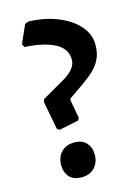

<svg xmlns="http://www.w3.org/2000/svg" viewBox="-111 -764 590 835"><g transform="rotate(-15 184.5 -346.5)"><path d="M112.9 -213.9 101.2 -219.7 77.2 -345.6 80.2 -360 189.3 -422.9Q212.3 -437.6 227.1 -455.4Q241.8 -473.3 241.8 -495.8Q241.8 -545.1 192.1 -570.9Q142.4 -596.6 56.8 -601.2L49.4 -615.4L86 -697.7L101.4 -703.9Q173.8 -701.9 231.7 -678.8Q289.6 -655.7 323.8 -617.4Q357.9 -579.1 357.9 -531.3Q357.9 -496.5 346.5 -470.6Q335.1 -444.7 313.2 -423.4Q291.4 -402.1 261.3 -380.9Q231.1 -359.7 193.2 -333.9L190.2 -326.2L205.4 -242.9L199.6 -232.2ZM151.1 10.6Q115 10.6 96.5 -10Q78 -30.7 78 -63.5Q78 -99.4 99.7 -121.9Q121.5 -144.4 158 -144.4Q193.2 -144.4 212.2 -123.8Q231.3 -103.2 231.3 -70.3Q231.3 -34.9 209.7 -12.1Q188.2 10.6 151.1 10.6Z"/></g></svg>

Font: Alegreya
Style: Regular
Weight: 400
Designer: Juan Pablo del Peral
Foundry: Huerta Tipografica
Version: Version 2.009